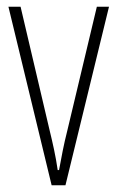

<svg xmlns="http://www.w3.org/2000/svg" viewBox="-20 -549 348 569"><path d="M133 0H174L303 -529H267L179 -160C169 -121 162 -83 155 -45H151C145 -87 136 -126 127 -163L41 -529H5Z"/></svg>

Font: Noto Sans Bengali ExtraCondensed ExtraLight
Style: Regular
Weight: 200
Width: 2
Designer: Joana Ranito - Universal Thirst; Jelle Bosma - Monotype Design Team
Foundry: Universal Thirst ehf.
Version: Version 3.000